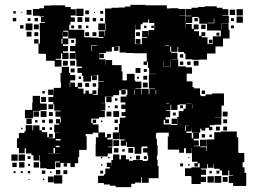

<svg xmlns="http://www.w3.org/2000/svg" viewBox="-20 -742 1048 793"><path d="M82 -109H58V-131H50V-171H58V-193H81V-200H86V-225H114V-204H117V-224H143V-204H153V-196H175V-175H182V-189H198V-173H184V-171H207V-194H225V-195H204V-227H225V-232H211V-250H229V-236H232V-251H230V-260H209V-282H230V-285H204V-311H200V-350H179V-372H201V-351H202V-379H230V-381H232V-401H230V-441H235V-466H265V-441H270V-432H291V-410H270V-401H290V-383H301V-400H319V-382H302V-376H325V-355H333V-368H347V-355H362V-369H378V-353H364V-350H384V-377H386V-405H410V-407H386V-432H362V-431H380V-411H360V-429H356V-405H324V-429H318V-441H300V-461H318V-467H296V-494H293V-522H292V-499H268V-523H291V-560H293V-583H292H262V-615H241V-611H260V-591H240V-610H239V-583H262V-559H240V-552H261V-530H240V-524H263V-498H237V-521H232V-499H210V-495H234V-467H206V-491H170V-518H167V-520H139V-562H145V-586H168H145V-615H144V-647H166V-650H149V-672H162V-674H143V-677H116V-705H143V-708H162V-719H191V-720H249V-713H272V-704H293V-678H272V-670H289V-652H271V-669V-640H266V-619H292H328V-588H357V-587H386V-559V-585H407V-589H388V-613H412V-594H414V-617H438H416V-645H414V-617H386V-645H414V-677V-707H441V-710H470V-711H496V-715H519V-722H581V-719V-720H611H669V-707H683V-708H717V-705H744V-677H720V-676H745V-648H746V-675H771V-677H746V-705H771V-710H798V-713H825V-716H875V-710H899V-704H923V-678H899V-676H925V-646H895V-619H896V-645H924V-619H928V-583H901V-550H870V-521H835V-496H806V-495H774V-497H746V-521H740V-527H716V-548H713V-528H687V-524H713V-498H687V-497H716V-468H747V-442V-464H773V-438H751V-406H775V-382H781V-377H806V-350H809V-345H829V-352H855V-356H905V-306H895V-286H868H895V-256H868V-255H894V-227H866V-225H847V-218H857V-204H843V-214H828V-203H812V-211H807V-194H773V-211H772V-199H750V-193H772V-171H778V-193H802V-169H780V-162H801V-140H780V-138H806V-165H834V-137H807V-115V-134H833V-118H835V-136H858H835V-166H864V-167H865V-196H892V-199H928H958V-175H964V-145V-116H965V-110H989V-72H982V-51H990V-28H997V26H943V14H925V-16H943V-18H927V-38H923V-18H897V-38H887V-45H864V-64H862V-49H838V-64H835V-46H810V-42H831V-20H810V-12H831V10H809V-11V18H771V-11H770V-15H744V-47H770V-51H805V-67H797V-54H783V-68H796V-74H773V-108V-131H772V-109H748V-130H740V-111H720V-124H673V-178H677V-194H653H629V-192H624V-169H628V-142H631V-100H628V-82H631V-56H635V-6H594V13H566V-10H563V12H538V17H522V31H458V25H434V20H409V14H385V-16H409V-22H415V-46H434V-52H421V-70H439V-57H440V-81H447V-104H473V-84H480V-101H500V-84H513V-78H530V-81H570V-77H589V-82H592V-100H589V-112H571V-130H589V-137H566V-135H536H504V-156H501V-140H479V-162H495V-166H475V-192H474V-167H446V-195H471V-230H475V-256H498V-263H482V-279H498V-292H481V-310H498V-319H478V-343H502V-323V-349H506V-372H482V-370H499V-352H481V-369H472V-349H448V-369V-343H414V-317H398V-316H415V-286H398V-284H413V-258H389V-252H359H357V-234H363V-248H377V-234H363V-228H387V-195H414V-175H422V-189H438V-173H424V-166H445V-136H425V-134H443V-108H425V-96H375V-146H376V-175H386V-194H363V-188H334V-179H338V-123H308H307V-94H303V-68H289V-52H271V-68H257V-54H243V-68H257V-69H230V-51H210V-71H228V-75H208V-73H207V-44H173V-47H146V-75H144V-101H142V-79H118V-101H110V-108H87V-130H82ZM325 -676H295V-706H325ZM983 -678H957V-704H983ZM951 -680H929V-702H951ZM110 -681H90V-701H110ZM348 -683H332V-699H348ZM406 -685H394V-697H406ZM45 -686H35V-696H45ZM72 -689H68V-693H72ZM372 -689H368V-693H372ZM983 -648H957V-674H983ZM774 -647H747V-626H748V-643H772V-623H780V-641H800V-621H782V-613H802V-594H812V-609H828V-593H813V-588H837V-561H859V-592H892V-616H865V-646V-666H863V-648H837V-646H865V-616H835V-644H803V-669H798V-672H774ZM320 -651H300V-671H320ZM349 -652H331V-670H349ZM47 -654H33V-668H47ZM137 -654H123V-668H137ZM797 -654H783V-668H797ZM377 -654H363V-668H377ZM106 -655H94V-667H106ZM406 -655H394V-667H406ZM946 -655H934V-667H946ZM538 -583H537V-560H561H566V-585H588V-588H567V-614H593V-593H594V-618H617V-638V-647H596V-662H592V-649H569V-642H561V-620H539V-641H538V-613ZM114 -617H86V-645H114ZM140 -621H120V-641H140ZM829 -622H811V-640H829ZM77 -624H63V-638H77ZM317 -624H303V-638H317ZM946 -625H934V-637H946ZM286 -625H274V-637H286ZM345 -626H335V-636H345ZM585 -626H575V-636H585ZM615 -626H605V-636H615ZM110 -591H90V-611H110ZM348 -593H332V-609H348ZM558 -593H542V-609H558ZM138 -593H122V-609H138ZM378 -593H362V-609H378ZM886 -595H874V-607H886ZM238 -561V-582H234V-561ZM560 -561H540V-581H560ZM139 -562H121V-580H139ZM857 -564H843V-578H857ZM286 -565H274V-577H286ZM662 -554H679V-556H662ZM357 -554H356V-531H358V-553H382V-531V-555H357ZM291 -530H269V-552H291ZM418 -523H390V-497H416V-473H417V-494H443V-473H482V-447H486V-410H504V-437H536V-410H539V-405H564V-377H539V-375H564V-352H566V-375H594V-353H597V-374H620V-376H595V-406H620H595V-436H623V-437H596V-462H591V-487H587V-474H573V-488H586V-522H561H531V-523H502V-525H474V-551H453V-550H469V-532H451V-548H442V-529H418ZM687 -528V-550H683V-528ZM409 -502H391V-520H409ZM737 -504H723V-518H737ZM683 -468H657V-490H656V-467H684V-494H683ZM260 -471H240V-491H260ZM800 -471H780V-491H800ZM290 -471H270V-491H290ZM737 -474H723V-488H737ZM767 -474H753V-488H767ZM560 -441H540V-461H560ZM288 -443H272V-459H288ZM586 -445H574V-457H586ZM588 -413H572V-429H588ZM315 -416H305V-426H315ZM554 -417H546V-425H554ZM270 -383V-401H268V-383ZM590 -381H570V-401H590ZM348 -383H332V-399H348ZM377 -384H363V-398H377ZM536 -352V-372H534V-352ZM625 -353V-371H623V-353ZM827 -354H813V-368H827ZM165 -356H155V-366H165ZM117 -254H83V-288H113V-318H115V-346H145V-318H147V-284H117ZM441 -320H419V-342H441ZM170 -321H150V-341H170ZM200 -321H180V-341H200ZM465 -326H455V-336H465ZM666 -315H678V-317H666ZM750 -314H771V-315H750ZM173 -288H147V-314H173ZM774 -293V-312H773V-293ZM200 -291H180V-311H200ZM678 -233H662V-247H656V-228H687V-226H712V-259H738H718V-283H738V-293H747V-311H722V-309H713V-288H687V-309H684V-287H666V-284H683V-258H664V-249H678ZM736 -295H724V-307H736ZM466 -295H454V-307H466ZM433 -298H427V-304H433ZM172 -259H148V-283H172ZM472 -259H448V-283H472ZM141 -260H119V-282H141ZM440 -261H420V-281H440ZM920 -261H900V-281H920ZM198 -263H182V-279H198ZM706 -265H694V-277H706ZM111 -230H89V-252H111ZM711 -230H689V-252H711ZM198 -233H182V-249H198ZM918 -233H902V-249H918ZM467 -234H453V-248H467ZM166 -235H154V-247H166ZM135 -236H125V-246H135ZM403 -238H397V-244H403ZM748 -223H745V-201H748V-223H760V-224H748ZM888 -203H872V-219H888ZM918 -203H902V-219H918ZM166 -205H154V-217H166ZM466 -205H454V-217H466ZM195 -206H185V-216H195ZM73 -208H67V-214H73ZM827 -174H813V-188H827ZM855 -176H845V-186H855ZM210 -162H230V-168H210ZM472 -139H448V-163H472ZM210 -134H226V-140H210ZM564 -107H536V-135H564ZM530 -111H510V-131H530ZM201 -110H179V-109H207V-131H201ZM469 -112H451V-130H469ZM495 -116H485V-126H495ZM208 -107H226V-108H208ZM83 -78H57V-104H83ZM53 -78H27V-104H53ZM558 -83H542V-99H558ZM586 -85H574V-97H586ZM106 -85H94V-97H106ZM403 -88H397V-94H403ZM433 -88H427V-94H433ZM523 -88H517V-94H523ZM762 -89H758V-93H762ZM141 -50H119V-72H141ZM81 -50H59V-72H81ZM49 -52H31V-70H49ZM736 -55H724V-67H736ZM104 -57H96V-65H104ZM403 -58H397V-64H403ZM763 -58H757V-64H763ZM229 -22H211V-40H229ZM258 -23H242V-39H258ZM167 -24H153V-38H167ZM406 -25H394V-37H406ZM886 -25H874V-37H886ZM855 -26H845V-36H855ZM105 -26H95V-36H105ZM74 -27H66V-35H74ZM44 -27H36V-35H44ZM193 -28H187V-34H193ZM237 16H203V-18H237ZM894 13H866V-15H894ZM863 12H837V-14H863ZM202 11H178V-13H202ZM920 9H900V-11H920ZM163 2H157V-4H163ZM102 1H98V-3H102Z"/></svg>

Font: Rubik Storm
Style: Regular
Weight: 400
Designer: Hubert and Fischer, NaN
Foundry: Hubert and Fischer, NaN
Version: Version 2.201